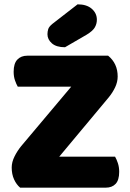

<svg xmlns="http://www.w3.org/2000/svg" viewBox="-20 -866 600 886"><path d="M78 -192 429 -609H479Q523 -573 523 -513Q523 -488 511.5 -463.5Q500 -439 482 -417L134 0H73Q56 -14 45 -38Q34 -62 34 -93Q34 -118 47 -144Q60 -170 78 -192ZM93 0 185 -143H511Q518 -131 524 -113Q530 -95 530 -73Q530 -35 513.5 -17.5Q497 0 468 0ZM447 -609 374 -466H62Q55 -478 49 -495.5Q43 -513 43 -535Q43 -573 60 -591Q77 -609 106 -609ZM222 -756 338 -846Q380 -846 403.5 -825.5Q427 -805 427 -775Q427 -756 417.5 -739.5Q408 -723 380 -706L280 -648Q240 -648 219.5 -666Q199 -684 199 -708Q199 -720 202.5 -731.5Q206 -743 222 -756Z"/></svg>

Font: Baloo Bhaijaan 2 ExtraBold
Style: Regular
Weight: 800
Designer: Sanskriti Dholi, Noopur Datye and Ek Type
Foundry: Ek Type
Version: Version 1.701